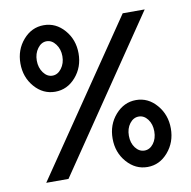

<svg xmlns="http://www.w3.org/2000/svg" viewBox="-84 -844 933 937"><g transform="rotate(-10 382.5 -375.0)"><path d="M294.9 -478.5Q252.9 -430.2 192.9 -430.2Q132.8 -430.2 90.8 -478.5Q48.8 -526.9 48.8 -595Q48.8 -663.1 90.8 -711.4Q132.8 -759.8 192.9 -759.8Q252.9 -759.8 294.9 -711.4Q336.9 -663.1 336.9 -595Q336.9 -526.9 294.9 -478.5ZM583 -750H691.9L182.1 0H71.8ZM148.4 -534.9Q167 -509.8 193.1 -509.8Q219.2 -509.8 238 -534.9Q256.8 -560.1 256.8 -595Q256.8 -629.9 238 -655Q219.2 -680.2 193.1 -680.2Q167 -680.2 148.4 -655Q129.9 -629.9 129.9 -595Q129.9 -560.1 148.4 -534.9ZM674.8 -39.1Q632.8 9.8 573 9.8Q513.2 9.8 470.7 -38.6Q428.2 -86.9 428.2 -156Q428.2 -225.1 470.7 -273.4Q513.2 -321.8 573 -321.8Q632.8 -321.8 674.8 -272.9Q716.8 -224.1 716.8 -156Q716.8 -87.9 674.8 -39.1ZM527.3 -95.9Q545.9 -71.8 572 -71.8Q598.1 -71.8 616.5 -95.9Q634.8 -120.1 634.8 -156Q634.8 -191.9 616.5 -216.1Q598.1 -240.2 572 -240.2Q545.9 -240.2 527.3 -216.1Q508.8 -191.9 508.8 -156Q508.8 -120.1 527.3 -95.9Z"/></g></svg>

Font: Oakes Grotesk
Style: Medium
Weight: 500
Designer: Samuel Oakes
Foundry: Samuel Oakes
Version: Version 1.0 | wf-rip DC20170320